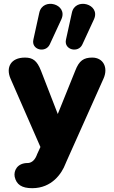

<svg xmlns="http://www.w3.org/2000/svg" viewBox="-20 -803 598 1007"><path d="M57 124C66 165 94 184 149 184C252 184 304 107 323 57L329 43L523 -391C549 -449 521 -501 464 -501C419 -501 395 -485 375 -433L283 -205L195 -432C174 -486 151 -501 111 -501C36 -501 10 -449 35 -391L192 -32L175 5L171 15C159 43 140 52 125 52C70 52 51 93 57 124ZM412 -570 473 -702C509 -782 374 -819 357 -736L326 -595C314 -541 391 -523 412 -570ZM241 -570 302 -702C338 -782 204 -819 186 -736L155 -595C143 -541 219 -523 241 -570Z"/></svg>

Font: SN Pro Heavy
Style: Regular
Weight: 800
Designer: Tobias Whetton
Foundry: Supernotes
Version: Version 1.001;Glyphs 3.2 (3249)